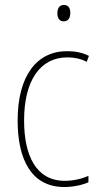

<svg xmlns="http://www.w3.org/2000/svg" viewBox="-20 -743 401 773"><path d="M237 -723C217 -723 211 -706 211 -690C211 -672 218 -657 236 -657C255 -657 263 -671 263 -691C263 -707 258 -723 237 -723ZM239 10C274 10 311 2 336 -9V-35C307 -22 273 -15 241 -15C125 -15 77 -117 77 -258C77 -422 144 -512 251 -512C278 -512 305 -507 329 -494L338 -518C312 -531 284 -537 250 -537C126 -537 51 -435 51 -258C51 -97 109 10 239 10Z"/></svg>

Font: Noto Sans Arabic UI Cn Th
Style: Regular
Weight: 100
Width: 3
Designer: Monotype Design Team, Nadine Chahine and Nizar Qandah
Foundry: Monotype Imaging Inc.
Version: Version 2.010